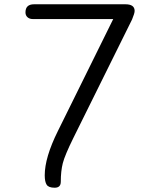

<svg xmlns="http://www.w3.org/2000/svg" viewBox="-20 -863 712 897"><path d="M139 -843H566Q609 -843 609 -812Q609 -801 597 -772L323 -219Q283 -138 273.5 -101Q264 -64 264 -14Q264 14 235.5 14Q207 14 198 0Q189 -14 189 -44Q189 -127 250 -250L509 -774H133Q118 -774 108.5 -782.5Q99 -791 99 -805Q99 -843 139 -843Z"/></svg>

Font: Kite One
Style: Regular
Weight: 400
Designer: Eduardo Rodriguez Tunni
Foundry: Eduardo Rodriguez Tunni
Version: Version 1.001